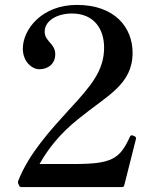

<svg xmlns="http://www.w3.org/2000/svg" viewBox="-20 -762 620 782"><path d="M533 -193 534 -199C534 -204 531 -206 524 -209C520 -210 518 -211 516 -211C513 -211 511 -209 509 -205C468 -113 433 -94 280 -94H141C176 -156 225 -219 301 -279C416 -373 520 -417 520 -547C520 -650 448 -742 293 -742C150 -742 73 -642 73 -564C73 -509 112 -480 140 -480C176 -480 205 -502 205 -541C205 -586 162 -592 162 -633C162 -678 213 -707 273 -707C363 -707 404 -644 404 -568C404 -476 353 -414 262 -316C184 -230 98 -137 54 -25C53 -22 53 -18 54 -15L58 -6C60 -1 64 0 68 0H477C481 0 485 -2 486 -7C494 -38 525 -163 533 -193Z"/></svg>

Font: Shippori Mincho OTF SemiBold
Style: Regular
Weight: 600
Designer: FONTDASU
Foundry: FONTDASU / Google Inc. / but / Adobe
Version: Version 3.300;hotconv 1.0.109;makeotfexe 2.5.65596